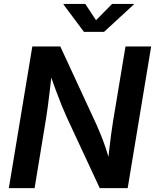

<svg xmlns="http://www.w3.org/2000/svg" viewBox="-20 -966 796 986"><path d="M25.4 0 146 -727.5H289.6L475.6 -325.7Q485.4 -304.2 497.6 -274.2Q509.8 -244.1 522.7 -206.1Q535.6 -168 547.4 -123.5L533.2 -116.2Q536.1 -155.3 541 -197.5Q545.9 -239.7 551 -278.3Q556.2 -316.9 560.5 -342.8L624.5 -727.5H756.3L635.7 0H492.2L323.7 -361.8Q310.1 -391.6 296.6 -424.8Q283.2 -458 267.3 -501Q251.5 -543.9 230.5 -602.5L247.6 -606.4Q241.7 -550.8 236.1 -503.7Q230.5 -456.5 225.8 -420.7Q221.2 -384.8 217.3 -362.3L157.7 0ZM418 -945.8 473.1 -862.3 555.7 -945.8H668L667 -942.9L514.2 -802.2H411.1L306.2 -942.9L306.6 -945.8Z"/></svg>

Font: Inter 18pt SemiBold
Style: Italic
Weight: 600
Italic angle: -9.3988°
Designer: Rasmus Andersson
Foundry: rsms
Version: Version 4.001;git-66647c0bb